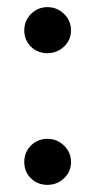

<svg xmlns="http://www.w3.org/2000/svg" viewBox="-20 -509 267 538"><path d="M48 -424Q48 -451 67 -470Q86 -489 113 -489Q140 -489 159.5 -470Q179 -451 179 -424Q179 -397 159.5 -378.5Q140 -360 113 -360Q85 -360 66.5 -378.5Q48 -397 48 -424ZM48 -55Q48 -83 67 -101.5Q86 -120 113 -120Q140 -120 159.5 -101Q179 -82 179 -55Q179 -28 159.5 -9.5Q140 9 113 9Q85 9 66.5 -9.5Q48 -28 48 -55Z"/></svg>

Font: K2D Light
Style: Regular
Weight: 300
Designer: Katatrad Aksorn Co.,Ltd.
Foundry: Cadson Demak Co.,Ltd.
Version: Version 1.000; ttfautohint (v1.6)